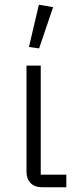

<svg xmlns="http://www.w3.org/2000/svg" viewBox="-20 -790 326 810"><path d="M145 -585.9 102.1 -591.8 144 -770 204.1 -759.8ZM158.2 0Q126.5 0 109.1 -17.8Q91.8 -35.6 91.8 -65.9V-513.2H151.9V-53.2H259.8V0Z"/></svg>

Font: Anuphan Light
Style: Regular
Weight: 300
Designer: Mike Abbink, Paul van der Laan, Pieter van Rosmalen, Mint Tantisuwanna
Foundry: Bold Monday; Cadson Demak
Version: Version 3.002;hotconv 1.0.109;makeotfexe 2.5.65596